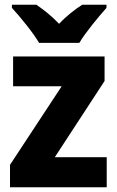

<svg xmlns="http://www.w3.org/2000/svg" viewBox="-20 -786 492 806"><path d="M144 -606H313C339 -650 394 -716 427 -753V-766H325C294 -746 260 -720 228 -686C196 -720 163 -745 133 -766H30V-753C64 -716 120 -648 144 -606ZM428 0V-126H210L419 -446V-549H35V-424H239L22 -94V0Z"/></svg>

Font: Noto Sans Gurmukhi UI SemiCondensed ExtraBold
Style: Regular
Weight: 800
Width: 4
Designer: Jelle Bosma - Monotype Design Team
Foundry: Monotype Imaging Inc.
Version: Version 2.004